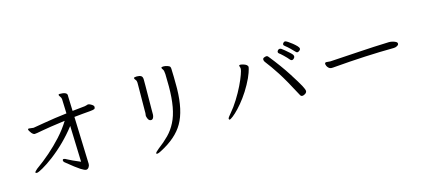

<svg xmlns="http://www.w3.org/2000/svg" viewBox="-61 -1257 4121 1863"><g transform="rotate(-15 2000.0 -326.0)"><path d="M572 -729Q647 -729 647 -695V-683Q647 -680 647.5 -666Q648 -652 652 -537Q688 -542 737.5 -546Q787 -550 796 -554.5Q805 -559 814 -559Q823 -559 836 -552Q868 -536 868 -520V-518Q868 -504 858 -499Q848 -494 816 -491Q784 -488 739.5 -484.5Q695 -481 654 -476L670 1Q670 18 659 33.5Q648 49 632.5 49Q617 49 579 25Q541 1 446 -77Q436 -86 436 -96Q436 -109 449 -109Q458 -109 486 -93Q514 -77 604 -39L592 -402Q480 -257 334 -146Q271 -99 224 -72.5Q177 -46 163 -46Q149 -46 149 -53Q149 -62 174 -83Q325 -190 443 -319Q507 -389 553 -464Q381 -441 317.5 -428.5Q254 -416 240 -416Q226 -416 209 -436Q203 -445 195.5 -456Q188 -467 188 -474.5Q188 -482 198 -482L241 -477H246Q249 -477 358 -496Q467 -515 588 -529L583 -671Q583 -687 572 -700.5Q561 -714 561 -721V-722Q562 -729 572 -729Z M1398 -590 1396 -342V-302Q1396 -286 1389 -271Q1382 -256 1369 -254H1364Q1336 -254 1326 -304V-308L1329 -334V-362L1331 -612V-639Q1331 -658 1320.5 -669.5Q1310 -681 1310 -689V-691Q1313 -699 1339.5 -699Q1366 -699 1382 -690Q1398 -681 1398 -651ZM1684 -671Q1687 -612 1687 -513V-482Q1683 -264 1612 -142Q1544 -23 1379 62Q1351 77 1340 77Q1329 77 1329 72Q1329 61 1363 34Q1426 -13 1473.5 -61.5Q1521 -110 1552 -172Q1616 -295 1616 -525Q1616 -612 1614 -649.5Q1612 -687 1602.5 -698Q1593 -709 1593 -717V-719Q1595 -726 1614.5 -726Q1634 -726 1654.5 -719Q1675 -712 1679.5 -703Q1684 -694 1684 -679Z M2327 -540Q2327 -549 2337.5 -549Q2348 -549 2366 -544Q2412 -531 2412 -506Q2412 -496 2397 -451.5Q2382 -407 2347.5 -344Q2313 -281 2274.5 -229Q2236 -177 2200.5 -139.5Q2165 -102 2138.5 -81.5Q2112 -61 2103.5 -61Q2095 -61 2095 -71.5Q2095 -82 2131 -123Q2167 -164 2207 -228Q2247 -292 2275.5 -351Q2304 -410 2319 -452.5Q2334 -495 2334 -508Q2334 -521 2330.5 -528Q2327 -535 2327 -540ZM2823 -115Q2734 -284 2680 -367.5Q2626 -451 2576 -515Q2568 -526 2568 -539Q2568 -552 2582.5 -557.5Q2597 -563 2606.5 -563Q2616 -563 2625 -551Q2721 -431 2784 -332.5Q2847 -234 2868.5 -193.5Q2890 -153 2890 -138Q2890 -123 2874 -112Q2858 -101 2844 -101Q2830 -101 2823 -115ZM2819 -471Q2800 -495 2770 -523.5Q2740 -552 2729 -559Q2722 -565 2722 -573.5Q2722 -582 2730 -590.5Q2738 -599 2747.5 -599Q2757 -599 2765.5 -593.5Q2774 -588 2795 -570.5Q2816 -553 2836 -535Q2856 -517 2861 -508.5Q2866 -500 2866 -491Q2866 -482 2856.5 -472Q2847 -462 2837 -462Q2827 -462 2819 -471ZM2920 -526Q2914 -522 2906 -522Q2898 -522 2888 -534Q2878 -546 2850.5 -572.5Q2823 -599 2807.5 -610Q2792 -621 2792 -630Q2792 -639 2800 -647Q2808 -655 2816.5 -655Q2825 -655 2844.5 -642.5Q2864 -630 2885.5 -612.5Q2907 -595 2923 -578.5Q2939 -562 2939 -549.5Q2939 -537 2920 -526Z M3152 -357 3190 -354H3194Q3334 -362 3484.5 -372Q3635 -382 3787 -387H3790Q3824 -387 3856 -371Q3871 -363 3871 -350.5Q3871 -338 3854.5 -329Q3838 -320 3821 -320Q3543 -318 3213 -290Q3207 -289 3202 -289H3184Q3171 -289 3159 -300Q3147 -311 3142 -323.5Q3137 -336 3137 -341Q3137 -357 3152 -357Z"/></g></svg>

Font: LXGW Bright GB
Style: Regular
Weight: 400
Designer: Christian Thalmann (Catharsis Fonts)
Foundry: LXGW / Christian Thalmann (Catharsis Fonts) / Fontworks Inc.
Version: Version 5.510